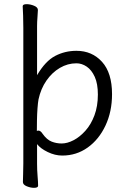

<svg xmlns="http://www.w3.org/2000/svg" viewBox="-20 -730 612 922"><path d="M92 -596Q92 -627 91 -655Q90 -683 89 -700Q89 -710 108 -710Q125 -710 143.5 -702.5Q162 -695 162 -682Q162 -674 160 -649Q158 -624 158 -605V-369Q198 -437 245 -461.5Q292 -486 347 -486Q422 -486 470 -433Q518 -380 518 -278Q518 -194 486.5 -127Q455 -60 401 -21.5Q347 17 279 17Q244 17 209 0Q174 -17 158 -38V56Q158 87 160.5 116Q163 145 163 162Q163 172 143 172Q127 172 108.5 164.5Q90 157 90 144Q90 132 91 106.5Q92 81 92 55ZM157 -101Q161 -103 164 -103Q175 -103 185 -87Q205 -59 228 -50Q251 -41 276 -41Q303 -41 333 -56.5Q363 -72 390 -102Q417 -132 433.5 -176Q450 -220 450 -276Q450 -328 435 -361Q420 -394 396.5 -410Q373 -426 347 -426Q305 -426 267.5 -404Q230 -382 203 -343Q176 -304 165 -253Q162 -237 160 -209Q158 -181 157.5 -152Q157 -123 157 -101Z"/></svg>

Font: Klee One SemiBold
Style: Regular
Weight: 600
Designer: Fontworks Inc.
Foundry: Fontworks Inc.
Version: Version 1.00;January 12, 2022;FontCreator 13.0.0.2683 64-bit